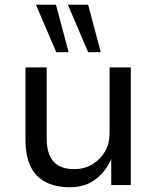

<svg xmlns="http://www.w3.org/2000/svg" viewBox="-20 -777 658 806"><path d="M274 9Q213 9 171 -13Q129 -35 108 -79Q87 -123 87 -189V-494H176V-193Q176 -155 187.5 -126.5Q199 -98 224.5 -82.5Q250 -67 292 -67Q334 -67 368 -87.5Q402 -108 421 -141.5Q440 -175 440 -216V-494H529V0H447V-109Q422 -54 379 -22.5Q336 9 274 9ZM350 -558 265 -757H350L403 -558ZM216 -558 131 -757H215L268 -558Z"/></svg>

Font: Nunito Sans 8pt
Style: Regular
Weight: 400
Version: Version 3.101;gftools[0.9.27]